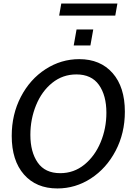

<svg xmlns="http://www.w3.org/2000/svg" viewBox="-20 -1047 750 1081"><path d="M46 -282Q46 -403 97.5 -502Q149 -601 236.5 -657.5Q324 -714 426 -714Q545 -714 614 -635.5Q683 -557 683 -418Q683 -297 631 -198Q579 -99 492 -42.5Q405 14 303 14Q184 14 115 -64.5Q46 -143 46 -282ZM579 -412Q579 -510 537 -569Q495 -628 410 -628Q333 -628 274 -580.5Q215 -533 183 -454.5Q151 -376 151 -288Q151 -191 192.5 -131.5Q234 -72 319 -72Q396 -72 455 -120Q514 -168 546.5 -246Q579 -324 579 -412ZM411 -881H505L489 -791H395ZM325 -1027H641L629 -959H313Z"/></svg>

Font: Cabin
Style: Italic
Weight: 400
Italic angle: -7°
Designer: Pablo Impallari
Foundry: Pablo Impallari. http://www.impallari.com Igino Marini. http://www.ikern.com
Version: Version 2.200